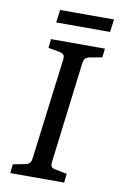

<svg xmlns="http://www.w3.org/2000/svg" viewBox="-81 -739 490 786"><g transform="rotate(10 164.0 -346.5)"><path d="M19 0 23 -37 73 -47Q87 -50 92 -56Q97 -62 99 -78L152 -497Q153 -510 148.5 -515Q144 -520 134 -523L84 -532L88 -569H312L308 -532L258 -523Q244 -520 238.5 -513.5Q233 -507 231 -492L179 -72Q178 -60 182 -54.5Q186 -49 197 -47L247 -37L243 0ZM104 -693H328L321 -640H97Z"/></g></svg>

Font: Rasa
Style: Italic
Weight: 400
Italic angle: -7.10001°
Designer: Anna Giedrys (Yrsa+Rasa design), David Brezina (Yrsa art-direction, Rasa art-direction, design)
Foundry: Rosetta Type Foundry
Version: Version 2.004